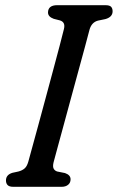

<svg xmlns="http://www.w3.org/2000/svg" viewBox="-20 -720 454 740"><path d="M186.5 -94.5Q182.5 -78 186.8 -70Q191 -62 200.5 -59L230.5 -53Q252 -45.5 252 -29Q252 -15.5 242.5 -7.8Q233 0 217.5 0H31.5Q15.5 0 9.2 -6.8Q3 -13.5 3 -24.5Q3 -46.5 28 -54L51 -59Q66 -63 75 -71Q84 -79 89 -96.5Q93.5 -113 103.8 -150.5Q114 -188 127.8 -238.2Q141.5 -288.5 156.2 -343.2Q171 -398 185 -450.2Q199 -502.5 210 -544Q221 -585.5 226.5 -608.5Q233 -635 210.5 -641.5L187 -647.5Q165 -655.5 165 -672Q165.5 -700 200.5 -700H386Q402.5 -700 408.2 -693.8Q414 -687.5 414 -676.5Q414 -654.5 386.5 -646.5L357.5 -640.5Q333 -634 325 -605.5Q319 -582.5 307.8 -540.8Q296.5 -499 282.2 -446.8Q268 -394.5 253 -339.5Q238 -284.5 224.5 -234.5Q211 -184.5 200.8 -147.5Q190.5 -110.5 186.5 -94.5Z"/></svg>

Font: Fraunces 144pt SuperSoft
Style: Italic
Weight: 400
Italic angle: -16°
Version: Version 1.000;[b76b70a41]